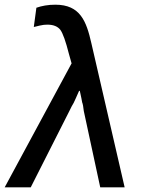

<svg xmlns="http://www.w3.org/2000/svg" viewBox="-78 -798 601 818"><path d="M-58 0H53L217 -324C224 -340 231 -351 236 -360C241 -369 247 -385 259 -411H262C268 -385 271 -368 272 -362C275 -355 277 -343 279 -325L349 0H453L311 -615C290 -707 264 -778 158 -778C126 -778 100 -773 77 -765L66 -683C73 -684 81 -687 91 -689C103 -692 114 -693 124 -693C150 -693 168 -685 179 -671C190 -656 202 -622 216 -567L227 -528Z"/></svg>

Font: Cheyenne Sans Medium
Style: Italic
Weight: 500
Italic angle: -8.13011°
Designer: The Public Sans project authors (U.S. Web Design System), Libre Franklin designed by Pablo Impallari and Rodrigo Fuenzal
Foundry: The Cheyenne Sans Project Authors
Version: Version 2.007